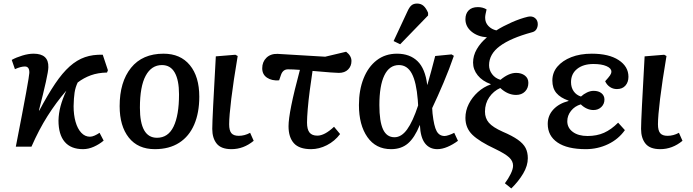

<svg xmlns="http://www.w3.org/2000/svg" viewBox="-20 -825 3898 1080"><path d="M447 14Q379 14 344 -27Q309 -68 309 -147Q310 -188 320.5 -227.5Q331 -267 353 -315Q296 -249 247.5 -172.5Q199 -96 157 0H69Q109 -205 127 -304Q145 -403 145 -415Q146 -451 120 -451Q97 -451 64 -436L46 -488Q71 -502 105.5 -512.5Q140 -523 169 -523Q254 -523 252 -447Q252 -427 238 -364Q224 -301 199 -204L201 -203Q249 -293 290 -354Q331 -415 372 -451.5Q413 -488 458 -503.5Q503 -519 558 -517L587 -430L582 -417Q531 -416 491 -401.5Q451 -387 417 -361Q404 -334 399.5 -304Q395 -274 394 -228Q394 -179 405 -140Q416 -101 437 -78.5Q458 -56 486 -56Q498 -56 512.5 -62.5Q527 -69 540 -78L563 -34Q538 -13 507.5 0.5Q477 14 447 14Z M851 14Q756 14 704.5 -51Q653 -116 653 -228Q653 -364 717 -443.5Q781 -523 900 -523Q995 -523 1048 -458.5Q1101 -394 1101 -281Q1101 -191 1072.5 -124.5Q1044 -58 988 -22Q932 14 851 14ZM863 -50Q926 -50 956.5 -113.5Q987 -177 987 -294Q987 -374 963 -416.5Q939 -459 891 -459Q832 -459 799.5 -399Q767 -339 767 -219Q767 -50 863 -50Z M1282 14Q1224 14 1199 -17Q1174 -48 1174 -100Q1174 -131 1179 -230.5Q1184 -330 1194 -508L1304 -517L1317 -510Q1293 -368 1281 -269.5Q1269 -171 1269 -126Q1269 -91 1281.5 -76Q1294 -61 1323 -61Q1356 -61 1387 -78L1407 -33Q1350 14 1282 14Z M1730 14Q1663 14 1633 -19.5Q1603 -53 1603 -115Q1603 -154 1618.5 -231.5Q1634 -309 1667 -432Q1627 -435 1600 -435Q1572 -435 1561 -405L1550 -373Q1509 -370 1482 -388Q1455 -406 1455 -441Q1455 -477 1478.5 -500Q1502 -523 1541 -522L1809 -506L1927 -534Q1957 -511 1957 -482Q1957 -453 1938 -434Q1919 -415 1886 -415Q1874 -415 1840.5 -417.5Q1807 -420 1738 -426Q1730 -373 1722.5 -316.5Q1715 -260 1711 -211.5Q1707 -163 1707 -136Q1707 -97 1721 -79.5Q1735 -62 1765 -62Q1806 -62 1859 -112L1893 -71Q1863 -31 1819 -8.5Q1775 14 1730 14Z M2180 14Q2094 14 2046.5 -54Q1999 -122 1999 -234Q1999 -318 2025 -383.5Q2051 -449 2099 -486Q2147 -523 2213 -523Q2285 -523 2328.5 -481Q2372 -439 2383 -348H2384Q2394 -382 2405.5 -424.5Q2417 -467 2428 -510L2520 -519L2533 -511Q2508 -438 2475 -360Q2442 -282 2411 -217L2413 -187Q2421 -115 2436 -87.5Q2451 -60 2481 -60Q2490 -60 2506 -65.5Q2522 -71 2535 -78L2556 -33Q2528 -12 2497.5 1Q2467 14 2440 14Q2396 14 2370.5 -19Q2345 -52 2342 -121H2341Q2312 -50 2274.5 -18Q2237 14 2180 14ZM2199 -53Q2238 -53 2270 -97Q2302 -141 2332 -232L2330 -263Q2322 -363 2296.5 -411Q2271 -459 2224 -459Q2170 -459 2142 -401Q2114 -343 2114 -234Q2114 -142 2134.5 -97.5Q2155 -53 2199 -53ZM2231 -576 2194 -594 2271 -759Q2282 -784 2294 -794.5Q2306 -805 2326 -805Q2348 -805 2362.5 -792Q2377 -779 2388 -753V-738Z M2856 235 2820 206Q2839 181 2852.5 153.5Q2866 126 2866 107Q2866 81 2844 60.5Q2822 40 2766 13Q2676 -29 2637 -67Q2598 -105 2598 -162Q2598 -203 2617 -240.5Q2636 -278 2668 -307Q2700 -336 2740 -350V-352Q2693 -369 2667 -401.5Q2641 -434 2641 -473Q2641 -512 2662 -548.5Q2683 -585 2719 -615Q2666 -619 2632 -647.5Q2598 -676 2598 -717Q2598 -748 2616 -766.5Q2634 -785 2668 -785Q2696 -785 2717 -772Q2713 -754 2711 -744.5Q2709 -735 2709 -725Q2709 -698 2727 -679Q2745 -660 2772 -654Q2808 -677 2857.5 -699Q2907 -721 2950 -731Q2974 -736 2989.5 -723.5Q3005 -711 3005 -689Q3005 -673 2997 -660Q2989 -647 2971 -643Q2853 -611 2792 -566Q2731 -521 2731 -458Q2731 -431 2748 -408Q2765 -385 2795 -376Q2842 -415 2883 -415Q2913 -415 2932.5 -400Q2952 -385 2952 -359Q2952 -329 2933 -310Q2914 -291 2883 -291Q2836 -291 2794 -330Q2756 -313 2732 -278Q2708 -243 2708 -197Q2708 -160 2730 -134.5Q2752 -109 2808 -84Q2862 -61 2893 -39Q2924 -17 2936.5 7.5Q2949 32 2949 65Q2949 107 2923 151Q2897 195 2856 235Z M3275 14Q3171 14 3116 -23.5Q3061 -61 3061 -128Q3061 -175 3092.5 -209Q3124 -243 3178 -257V-259Q3132 -275 3109.5 -302Q3087 -329 3087 -372Q3087 -417 3115.5 -450.5Q3144 -484 3193.5 -503.5Q3243 -523 3309 -523Q3405 -523 3460 -487Q3515 -451 3515 -393Q3515 -363 3498 -343.5Q3481 -324 3450 -324Q3428 -324 3410.5 -336Q3393 -348 3384 -368Q3404 -390 3411.5 -401Q3419 -412 3419 -422Q3419 -441 3391.5 -453Q3364 -465 3318 -465Q3261 -465 3226.5 -437.5Q3192 -410 3192 -363Q3192 -333 3207 -311.5Q3222 -290 3248 -282Q3263 -296 3282 -305Q3301 -314 3319 -314Q3347 -314 3363.5 -300.5Q3380 -287 3380 -265Q3380 -240 3362.5 -223Q3345 -206 3318 -206Q3299 -206 3280.5 -214.5Q3262 -223 3247 -238Q3213 -228 3192 -201.5Q3171 -175 3171 -143Q3171 -106 3202 -83Q3233 -60 3285 -60Q3337 -60 3377.5 -78Q3418 -96 3457 -135L3495 -93Q3459 -42 3400.5 -14Q3342 14 3275 14Z M3694 14Q3636 14 3611 -17Q3586 -48 3586 -100Q3586 -131 3591 -230.5Q3596 -330 3606 -508L3716 -517L3729 -510Q3705 -368 3693 -269.5Q3681 -171 3681 -126Q3681 -91 3693.5 -76Q3706 -61 3735 -61Q3768 -61 3799 -78L3819 -33Q3762 14 3694 14Z"/></svg>

Font: Literata 12pt Medium
Style: Italic
Weight: 500
Italic angle: -2°
Designer: Latin by Veronika Burian and Jose Scaglione. Greek by Irene Vlachou. Cyrillic by Vera Evstafieva
Foundry: TypeTogether
Version: Version 3.002